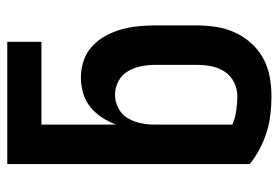

<svg xmlns="http://www.w3.org/2000/svg" viewBox="-142 -634 783 540"><g transform="rotate(-90 250.0 -363.5)"><path d="M250 8Q224 8 198.5 5Q173 2 149 -5.5Q125 -13 102 -25Q79 -37 59 -53V-735H403V-639H170V-429Q178 -450 190 -468.5Q202 -487 219 -501Q236 -515 258 -521.5Q280 -528 302 -528Q326 -528 349 -520.5Q372 -513 390 -496.5Q408 -480 419.5 -459Q431 -438 437.5 -415Q444 -392 446.5 -368Q449 -344 449 -320V-200Q449 -173 444.5 -145.5Q440 -118 428.5 -93.5Q417 -69 398.5 -48.5Q380 -28 356 -15Q332 -2 304.5 3Q277 8 250 8ZM250 -88Q270 -88 288.5 -97Q307 -106 318.5 -123Q330 -140 334 -160Q338 -180 338 -200V-320Q338 -340 334 -359.5Q330 -379 320 -396Q310 -413 292 -422.5Q274 -432 254 -432Q234 -432 216 -422.5Q198 -413 188 -396Q178 -379 174 -359.5Q170 -340 170 -320V-102Q189 -94 209.5 -91Q230 -88 250 -88Z"/></g></svg>

Font: Moesevka
Style: Bold
Weight: 700
Monospace: yes
Designer: Belleve Invis
Foundry: Belleve Invis
Version: Version 32.5.0; ttfautohint (v1.8.4)